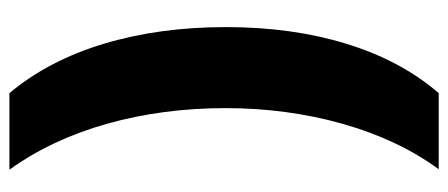

<svg xmlns="http://www.w3.org/2000/svg" viewBox="-286 -488 932 399"><g transform="rotate(-90 179.5 -288.0)"><path d="M323.2 -284.2Q323.2 -146 288.3 -33Q253.4 80.1 186 158.2H27.8Q89.4 74.2 122.1 -41.3Q154.8 -156.7 154.8 -285.2Q154.8 -414.6 122.6 -530Q90.3 -645.5 26.9 -733.9H186Q253.9 -652.8 288.6 -537.6Q323.2 -422.4 323.2 -284.2ZM120.6 -725.1Z"/></g></svg>

Font: TypoPRO Open Sans
Style: Regular
Weight: 800
Foundry: Ascender Corporation
Version: Version 1.10